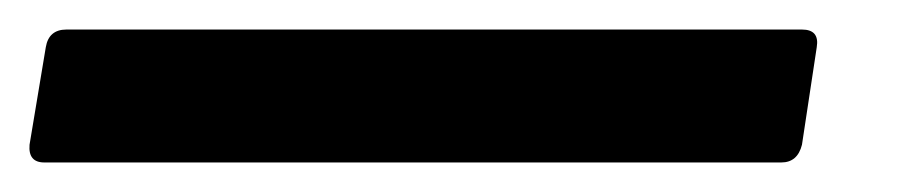

<svg xmlns="http://www.w3.org/2000/svg" viewBox="-66 38 619 130"><path d="M-36 148Q-47 148 -46 136L-35 70Q-33 58 -21 58H477Q489 58 487 70L477 136Q474 148 463 148Z"/></svg>

Font: Sofia Sans
Style: Bold Italic
Weight: 700
Italic angle: -9°
Designer: Botio Nikoltchev, Ani Petrova
Foundry: lettersoup
Version: Version 4.101; ttfautohint (v1.8.4.7-5d5b)